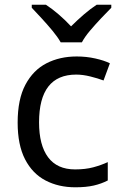

<svg xmlns="http://www.w3.org/2000/svg" viewBox="-20 -786 520 816"><path d="M300 10Q229 10 173.5 -19Q118 -48 86.5 -109Q55 -170 55 -265Q55 -364 88 -426Q121 -488 177.5 -517Q234 -546 306 -546Q347 -546 385 -537.5Q423 -529 447 -517L420 -444Q396 -453 364 -461Q332 -469 304 -469Q146 -469 146 -266Q146 -169 184.5 -117.5Q223 -66 299 -66Q343 -66 376.5 -75Q410 -84 438 -97V-19Q411 -5 378.5 2.5Q346 10 300 10ZM238 -606Q225 -629 203 -655.5Q181 -682 157 -708Q133 -734 115 -753V-766H175Q201 -749 229 -725Q257 -701 282 -674Q309 -701 337 -725Q365 -749 391 -766H453V-753Q434 -734 409.5 -708Q385 -682 362.5 -655.5Q340 -629 328 -606Z"/></svg>

Font: Noto Sans Khudawadi
Style: Regular
Weight: 400
Designer: Monotype Design Team
Foundry: Monotype Imaging Inc.
Version: Version 2.003; ttfautohint (v1.8.4.7-5d5b)